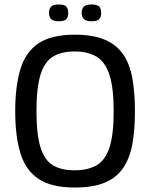

<svg xmlns="http://www.w3.org/2000/svg" viewBox="-20 -831 671 858"><path d="M48 -334Q48 -445 71 -521.5Q94 -598 151.5 -637Q209 -676 314 -676Q396 -676 448.5 -653.5Q501 -631 530.5 -588Q560 -545 571.5 -481Q583 -417 583 -334Q583 -251 571.5 -187.5Q560 -124 530.5 -80.5Q501 -37 448.5 -15Q396 7 314 7Q209 7 151.5 -32Q94 -71 71 -147Q48 -223 48 -334ZM143 -334Q143 -230 161 -172.5Q179 -115 216.5 -92.5Q254 -70 313 -70Q372 -70 411 -92Q450 -114 469 -171.5Q488 -229 488 -334Q488 -439 469 -497Q450 -555 411 -578Q372 -601 313 -601Q254 -601 216.5 -578Q179 -555 161 -497Q143 -439 143 -334ZM285 -773Q285 -755 276.5 -745.5Q268 -736 242 -736Q218 -736 208.5 -745.5Q199 -755 199 -773Q199 -792 208.5 -801.5Q218 -811 242 -811Q268 -811 276.5 -801.5Q285 -792 285 -773ZM432 -773Q432 -755 423.5 -745.5Q415 -736 388 -736Q365 -736 355 -745.5Q345 -755 345 -773Q345 -792 355 -801.5Q365 -811 388 -811Q415 -811 423.5 -801.5Q432 -792 432 -773Z"/></svg>

Font: Glory Medium
Style: Regular
Weight: 500
Designer: Robert Leuschke
Foundry: Robert Leuschke
Version: Version 1.011